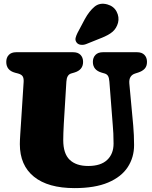

<svg xmlns="http://www.w3.org/2000/svg" viewBox="-20 -975 802 1011"><path d="M574 -313 556 -545Q554.5 -565.5 548.8 -575Q543 -584.5 531 -588L515.5 -592.5Q469 -606 469 -649Q469 -672 482.8 -686Q496.5 -700 521.5 -700H702Q727 -700 740.5 -686Q754 -672 754 -649Q754 -626.5 741.8 -613.2Q729.5 -600 707.5 -593L692 -588Q657.5 -577 661 -535.5L681.5 -314Q686 -263 686 -211Q686 -146 652.5 -94.8Q619 -43.5 549.5 -14Q480 15.5 372.5 15.5Q233 15.5 158.8 -44.5Q84.5 -104.5 84.5 -216Q84.5 -235.5 86.8 -269.8Q89 -304 91 -333.5L104.5 -544Q105.5 -563.5 99.2 -573.2Q93 -583 75 -588L59.5 -592Q13 -604.5 13 -649Q13 -672 26.5 -686Q40 -700 65 -700H365.5Q390.5 -700 404 -686Q417.5 -672 417.5 -649Q417.5 -606.5 371.5 -593L354.5 -588Q331.5 -581 329.5 -545L316 -324Q313 -270.5 313 -237.5Q313 -166 347 -133.5Q381 -101 444.5 -101Q510.5 -101 544.2 -132.8Q578 -164.5 578 -219Q578 -251 576.8 -271.8Q575.5 -292.5 574 -313ZM427 -875Q450 -916.5 477.5 -939.5Q505 -962.5 544.5 -952Q579 -942.5 594 -913.8Q609 -885 601.5 -855Q593.5 -826 573 -808Q552.5 -790 511 -774L434 -743Q420 -737.5 405.5 -739.2Q391 -741 383.5 -751Q375 -762.5 378 -775Q381 -787.5 388 -801.5Z"/></svg>

Font: Fraunces 72pt SuperSoft Black
Style: Regular
Weight: 900
Version: Version 1.000;[0bf87f6ff]